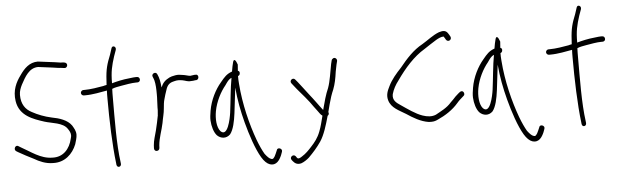

<svg xmlns="http://www.w3.org/2000/svg" viewBox="-52 -915 4113 1271"><g transform="rotate(-5 2004.0 -279.0)"><path d="M30 -86 43 -78C72 -62 107 -42 143 -25C177 -5 219 14 266 14C345 18 399 -34 424 -97C429 -114 438 -140 438 -160C438 -185 426 -203 415 -222C388 -261 334 -278 284 -287C238 -297 194 -314 156 -335C115 -356 88 -392 88 -454C88 -479 97 -501 107 -521C134 -571 164 -628 224 -628C251 -624 293 -619 318 -616C334 -614 359 -609 374 -609C381 -608 389 -607 396 -606C411 -603 423 -622 413 -635C406 -644 391 -644 376 -644C322 -653 272 -657 225 -664C169 -664 133 -627 103 -583C72 -541 45 -488 56 -416C71 -317 160 -288 234 -264C280 -249 357 -247 385 -202C394 -189 402 -175 402 -159C402 -153 401 -146 398 -137C383 -70 338 -18 266 -22C188 -22 125 -75 62 -109L49 -117C30 -131 12 -99 30 -86Z M491 -432C491 -422 500 -414 509 -414H517C571 -414 622 -426 664 -433C663 -416 663 -399 663 -380C663 -235 668 -71 683 52L684 62C688 86 717 79 714 57L713 47C696 -74 699 -237 699 -380C699 -401 699 -422 700 -441C718 -449 740 -452 761 -456C789 -461 833 -469 861 -469H870C880 -469 888 -476 888 -486C888 -497 881 -505 870 -505H861C855 -505 841 -504 820 -501C776 -497 733 -487 702 -478C702 -556 712 -594 731 -654L746 -696C753 -719 725 -730 719 -710L705 -667C682 -609 671 -576 667 -499C666 -490 666 -480 665 -470C657 -469 650 -467 643 -465C609 -459 558 -450 516 -450H509C499 -450 491 -441 491 -432Z M941 -25C941 -15 947 -6 957 -6C969 -6 975 -12 977 -23L978 -42C982 -91 1002 -138 1012 -187C1017 -219 1027 -251 1029 -281C1031 -303 1033 -327 1039 -345L1047 -373L1057 -403C1066 -433 1081 -448 1107 -454L1119 -457C1133 -461 1151 -460 1168 -457C1186 -454 1203 -444 1223 -447C1232 -447 1246 -448 1253 -450H1260C1282 -454 1279 -491 1256 -486H1250C1240 -484 1232 -484 1222 -482C1218 -482 1214 -483 1210 -484L1194 -488C1187 -490 1180 -491 1173 -492L1152 -495C1134 -498 1115 -492 1100 -489L1084 -483C1056 -469 1039 -453 1026 -422C1023 -457 1018 -487 1006 -511C997 -534 964 -517 974 -497C977 -488 980 -485 983 -473C990 -446 991 -413 991 -379C991 -365 991 -352 990 -341C990 -322 988 -308 988 -292V-274C988 -266 987 -257 986 -249C985 -247 985 -245 986 -243C979 -209 973 -174 964 -141C956 -109 944 -76 942 -45Z M1330 -175C1332 -136 1344 -96 1363 -75C1387 -51 1424 -46 1451 -73C1474 -102 1485 -156 1492 -210C1499 -265 1505 -323 1512 -378C1519 -296 1534 -219 1554 -143C1576 -60 1608 38 1643 96C1660 124 1678 141 1696 147C1740 161 1762 124 1775 94L1783 72C1792 49 1754 37 1750 59L1741 80C1736 93 1730 103 1723 110C1720 114 1714 115 1707 112C1696 109 1683 96 1667 75C1653 51 1638 19 1623 -21C1584 -127 1549 -265 1539 -402C1537 -421 1537 -438 1537 -453C1544 -455 1550 -461 1550 -471C1551 -480 1547 -485 1539 -488C1540 -505 1541 -518 1542 -529C1532 -559 1520 -572 1513 -549C1510 -538 1502 -504 1500 -486C1499 -485 1498 -485 1497 -485C1464 -473 1447 -454 1421 -422C1383 -378 1348 -311 1336 -240C1332 -216 1329 -194 1330 -175ZM1371 -234C1383 -298 1415 -359 1449 -400C1463 -420 1473 -437 1493 -445C1480 -375 1474 -291 1464 -216C1458 -173 1434 -55 1389 -100C1365 -128 1362 -185 1371 -234Z M1842 131 1849 140C1861 155 1878 166 1904 159C1922 153 1944 138 1957 126C1988 95 2015 65 2041 27C2069 -15 2088 -78 2105 -139C2111 -143 2114 -148 2114 -155C2114 -158 2113 -161 2112 -164C2117 -181 2121 -197 2125 -214C2134 -249 2145 -282 2157 -309C2171 -345 2178 -382 2184 -426L2193 -471L2199 -495C2202 -510 2185 -523 2173 -514C2169 -511 2165 -508 2164 -503L2158 -479C2147 -425 2141 -369 2124 -322C2106 -282 2092 -230 2079 -180C2066 -196 2054 -213 2040 -232L2016 -264C2008 -275 1998 -286 1988 -300C1969 -326 1949 -350 1928 -378L1913 -396C1899 -415 1870 -394 1885 -374L1900 -355C1922 -326 1944 -303 1967 -275L1996 -239C2004 -229 2011 -218 2019 -207C2026 -197 2034 -188 2040 -179C2052 -164 2057 -152 2071 -143C2061 -105 2054 -73 2041 -40C2025 2 2003 29 1978 56C1960 76 1938 99 1913 114C1903 121 1886 132 1878 119L1872 110C1857 90 1828 112 1842 131Z M2513 -207C2528 -154 2579 -134 2624 -106C2666 -78 2715 -48 2769 -40C2797 -38 2811 -41 2831 -51C2880 -73 2931 -105 2969 -150C2982 -166 2998 -178 3013 -192C3017 -195 3019 -199 3019 -204C3019 -214 3013 -224 3003 -224C2998 -224 2994 -222 2990 -219L2980 -211L2960 -193C2948 -181 2938 -168 2924 -156C2895 -122 2855 -104 2820 -84C2792 -72 2762 -76 2732 -86C2685 -102 2636 -138 2592 -168C2566 -185 2539 -204 2547 -244C2556 -276 2572 -305 2593 -332C2647 -409 2709 -480 2783 -524C2810 -541 2839 -562 2865 -577C2879 -585 2897 -595 2916 -595V-594C2921 -586 2925 -581 2929 -573C2941 -553 2970 -568 2961 -590C2956 -599 2952 -607 2946 -615C2932 -635 2913 -634 2887 -626C2845 -610 2810 -580 2771 -557C2710 -524 2662 -471 2616 -414C2583 -379 2550 -341 2530 -299C2516 -271 2503 -243 2513 -207Z M3074 -175C3076 -136 3088 -96 3107 -75C3131 -51 3168 -46 3195 -73C3218 -102 3229 -156 3236 -210C3243 -265 3249 -323 3256 -378C3263 -296 3278 -219 3298 -143C3320 -60 3352 38 3387 96C3404 124 3422 141 3440 147C3484 161 3506 124 3519 94L3527 72C3536 49 3498 37 3494 59L3485 80C3480 93 3474 103 3467 110C3464 114 3458 115 3451 112C3440 109 3427 96 3411 75C3397 51 3382 19 3367 -21C3328 -127 3293 -265 3283 -402C3281 -421 3281 -438 3281 -453C3288 -455 3294 -461 3294 -471C3295 -480 3291 -485 3283 -488C3284 -505 3285 -518 3286 -529C3276 -559 3264 -572 3257 -549C3254 -538 3246 -504 3244 -486C3243 -485 3242 -485 3241 -485C3208 -473 3191 -454 3165 -422C3127 -378 3092 -311 3080 -240C3076 -216 3073 -194 3074 -175ZM3115 -234C3127 -298 3159 -359 3193 -400C3207 -420 3217 -437 3237 -445C3224 -375 3218 -291 3208 -216C3202 -173 3178 -55 3133 -100C3109 -128 3106 -185 3115 -234Z M3582 -432C3582 -422 3591 -414 3600 -414H3608C3662 -414 3713 -426 3755 -433C3754 -416 3754 -399 3754 -380C3754 -235 3759 -71 3774 52L3775 62C3779 86 3808 79 3805 57L3804 47C3787 -74 3790 -237 3790 -380C3790 -401 3790 -422 3791 -441C3809 -449 3831 -452 3852 -456C3880 -461 3924 -469 3952 -469H3961C3971 -469 3979 -476 3979 -486C3979 -497 3972 -505 3961 -505H3952C3946 -505 3932 -504 3911 -501C3867 -497 3824 -487 3793 -478C3793 -556 3803 -594 3822 -654L3837 -696C3844 -719 3816 -730 3810 -710L3796 -667C3773 -609 3762 -576 3758 -499C3757 -490 3757 -480 3756 -470C3748 -469 3741 -467 3734 -465C3700 -459 3649 -450 3607 -450H3600C3590 -450 3582 -441 3582 -432Z"/></g></svg>

Font: Stray Cat
Style: Cn
Weight: 400
Version: Version 1.0